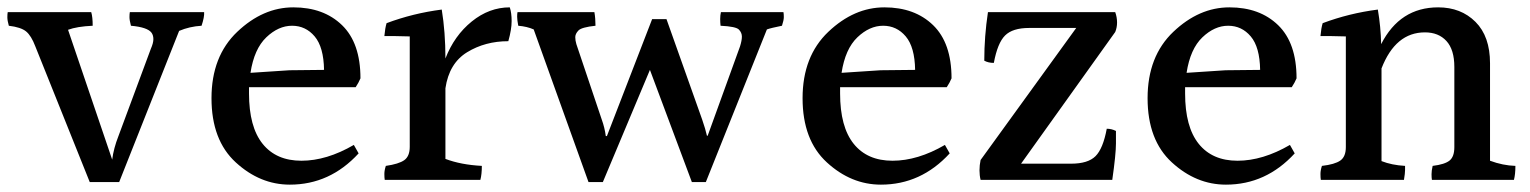

<svg xmlns="http://www.w3.org/2000/svg" viewBox="-27 -537 4160 522"><path d="M-3 -467Q-7 -481 -7 -490Q-7 -499 -6 -504H221Q225 -491 225 -467Q182 -465 158 -456L278 -103Q282 -134 295 -167L383 -404Q390 -420 390 -430.5Q390 -441 385 -448Q374 -463 329 -467Q325 -482 325 -490.5Q325 -499 326 -504H528Q529 -491 521 -467Q488 -465 460 -453L297 -42H217L69 -411Q58 -440 44 -451.5Q30 -463 -3 -467Z M654 -339 760 -346 854 -347Q853 -409 828.5 -438Q804 -467 767 -467Q730 -467 697 -435.5Q664 -404 654 -339ZM650 -300V-283Q650 -192 687 -146Q724 -100 792.5 -100Q861 -100 935 -143L948 -120Q870 -35 761 -35Q680 -35 614 -95.5Q548 -156 548 -270Q548 -384 618 -450.5Q688 -517 770.5 -517Q853 -517 903 -468.5Q953 -420 953 -324Q948 -312 940 -300Z M1087 -138V-438Q1058 -439 1042.5 -439Q1027 -439 1018 -439Q1020 -461 1024 -474Q1096 -501 1174 -511Q1184 -450 1184 -378Q1208 -440 1255.5 -478.5Q1303 -517 1359 -517Q1364 -502 1364 -479.5Q1364 -457 1355 -425Q1292 -425 1243 -395Q1194 -365 1184 -297V-105Q1226 -89 1283 -86Q1283 -63 1279 -48H1019Q1018 -54 1018 -64Q1018 -74 1022 -86Q1057 -91 1072 -101.5Q1087 -112 1087 -138Z M2103 -504Q2104 -499 2104 -490.5Q2104 -482 2099 -467Q2069 -461 2058 -457L1892 -42H1854L1740 -347L1612 -42H1573L1424 -457Q1406 -465 1382 -467Q1379 -483 1379 -491.5Q1379 -500 1380 -504H1589Q1592 -487 1592 -467Q1554 -463 1545.5 -454Q1537 -445 1537 -436Q1537 -427 1540 -417L1609 -212Q1617 -190 1620 -167H1623L1746 -485H1785L1882 -212Q1891 -186 1895 -168H1897L1985 -411Q1990 -427 1990 -437.5Q1990 -448 1982 -456.5Q1974 -465 1932 -467Q1931 -476 1931 -485.5Q1931 -495 1933 -504Z M2261 -339 2367 -346 2461 -347Q2460 -409 2435.5 -438Q2411 -467 2374 -467Q2337 -467 2304 -435.5Q2271 -404 2261 -339ZM2257 -300V-283Q2257 -192 2294 -146Q2331 -100 2399.5 -100Q2468 -100 2542 -143L2555 -120Q2477 -35 2368 -35Q2287 -35 2221 -95.5Q2155 -156 2155 -270Q2155 -384 2225 -450.5Q2295 -517 2377.5 -517Q2460 -517 2510 -468.5Q2560 -420 2560 -324Q2555 -312 2547 -300Z M2885 -92Q2931 -92 2951.5 -112.5Q2972 -133 2982 -187Q2995 -187 3007 -181Q3007 -176 3007 -147Q3007 -118 2997 -48H2639Q2636 -60 2636 -74Q2636 -88 2639 -102L2899 -461H2771Q2726 -461 2705.5 -440.5Q2685 -420 2675 -366Q2660 -366 2649 -372Q2649 -438 2659 -504H3005Q3010 -490 3010 -476Q3010 -462 3005 -450L2749 -92Z M3199 -339 3305 -346 3399 -347Q3398 -409 3373.5 -438Q3349 -467 3312 -467Q3275 -467 3242 -435.5Q3209 -404 3199 -339ZM3195 -300V-283Q3195 -192 3232 -146Q3269 -100 3337.5 -100Q3406 -100 3480 -143L3493 -120Q3415 -35 3306 -35Q3225 -35 3159 -95.5Q3093 -156 3093 -270Q3093 -384 3163 -450.5Q3233 -517 3315.5 -517Q3398 -517 3448 -468.5Q3498 -420 3498 -324Q3493 -312 3485 -300Z M4024 -365V-100Q4059 -87 4093 -86Q4093 -63 4089 -48H3866Q3865 -54 3865 -63.5Q3865 -73 3868 -86Q3901 -90 3914 -100.5Q3927 -111 3927 -137V-355Q3927 -402 3905.5 -425.5Q3884 -449 3847 -449Q3767 -449 3729 -351V-99Q3757 -88 3793 -86Q3793 -83 3793 -74.5Q3793 -66 3790 -48H3564Q3563 -54 3563 -64Q3563 -74 3567 -86Q3602 -90 3617 -100.5Q3632 -111 3632 -137V-438Q3603 -439 3587.5 -439Q3572 -439 3563 -439Q3565 -461 3569 -474Q3641 -501 3719 -511Q3727 -464 3728 -417Q3779 -517 3883 -517Q3945 -517 3984.5 -477.5Q4024 -438 4024 -365Z"/></svg>

Font: Halant Medium
Style: Regular
Weight: 500
Designer: Hitesh Malaviya (Devanagari), Satya Rajpurohit (Latin)
Foundry: Indian Type Foundry
Version: Version 1.101;PS 1.0;hotconv 1.0.78;makeotf.lib2.5.61930; tt